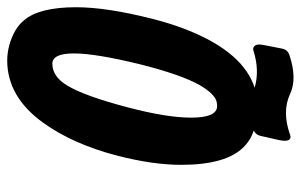

<svg xmlns="http://www.w3.org/2000/svg" viewBox="-176 -580 863 552"><g transform="rotate(-90 256.0 -303.5)"><path d="M129.9 66.4Q129.9 66.4 141.6 14.6Q144 2.9 153.3 -3.9Q153.8 -3.9 155.3 -4.9Q156.2 -5.9 157.2 -5.9Q146.5 -9.8 136.7 -14.6Q122.1 -22.9 109.9 -34.7Q58.6 -85.4 58.6 -214.8Q58.6 -295.9 85 -398.4Q117.7 -524.9 179.2 -610.8Q253.4 -714.4 358.4 -714.8Q404.8 -714.4 446.3 -690.4Q462.4 -680.7 474.6 -666Q511.7 -622.1 511.7 -516.6Q511.7 -429.2 478.5 -297.9Q463.4 -238.3 442.9 -188.5Q379.9 -35.6 280.3 -3.4Q330.1 11.2 386.7 -6.8Q392.1 -8.8 397 -6.3Q407.7 0 403.3 21.5L392.6 76.2Q392.1 77.6 391.6 79.6Q388.2 91.8 374 96.7Q306.6 119.1 262.7 98.6Q211.4 74.7 144.5 98.6Q140.1 100.1 136.7 99.6Q123.5 96.7 129.9 66.4ZM223.6 -367.2Q194.3 -255.9 194.3 -186Q194.3 -111.3 227.5 -111.3Q234.9 -111.3 242.2 -113.3Q263.2 -120.1 287.1 -160.2Q317.4 -212.9 347.7 -333Q378.9 -460.4 378.9 -523.4Q378.9 -584.5 349.6 -585Q312.5 -585 287.1 -543Q256.3 -492.7 223.6 -367.2Z"/></g></svg>

Font: Allan
Style: Bold
Weight: 500
Italic angle: -14.3°
Version: Version 1.002